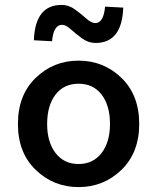

<svg xmlns="http://www.w3.org/2000/svg" viewBox="-20 -750 640 782"><path d="M53 -245Q53 -363 125.5 -433Q198 -503 300 -503Q402 -503 474.5 -433Q547 -363 547 -245Q547 -128 474.5 -58Q402 12 300 12Q198 12 125.5 -58Q53 -128 53 -245ZM428 -245Q428 -320 394 -364.5Q360 -409 300 -409Q240 -409 206 -364.5Q172 -320 172 -245Q172 -171 206.5 -126.5Q241 -82 300 -82Q359 -82 393.5 -126.5Q428 -171 428 -245ZM369 -575Q340 -575 314.5 -593.5Q289 -612 268.5 -630.5Q248 -649 233 -649Q198 -649 192 -582L118 -586Q123 -730 231 -730Q260 -730 285.5 -711.5Q311 -693 331.5 -674.5Q352 -656 368 -656Q402 -656 408 -723L482 -719Q477 -575 369 -575Z"/></svg>

Font: TypoPRO Source Code Pro
Style: Regular
Weight: 600
Monospace: yes
Designer: Paul D. Hunt, Teo Tuominen
Foundry: Adobe Systems Incorporated
Version: Version 2.010;PS 1.0;hotconv 1.0.84;makeotf.lib2.5.63406